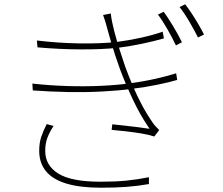

<svg xmlns="http://www.w3.org/2000/svg" viewBox="-20 -840 1040 896"><path d="M744 -785Q761 -762 786 -721Q811 -680 829 -643L801 -628Q786 -660 762.5 -701.5Q739 -743 717 -772ZM844 -820Q856 -805 872 -781Q888 -757 904 -730Q920 -703 932 -679L904 -665Q888 -697 864.5 -737.5Q841 -778 818 -807ZM152 -651Q251 -639 350 -637.5Q449 -636 523 -644Q578 -651 635.5 -663.5Q693 -676 739 -692L745 -661Q701 -648 643.5 -636Q586 -624 531 -617Q456 -609 356 -609.5Q256 -610 155 -619ZM131 -450Q212 -441 294.5 -438.5Q377 -436 452.5 -439.5Q528 -443 584 -451Q646 -459 706 -472.5Q766 -486 802 -498L807 -467Q770 -456 714 -444.5Q658 -433 593 -425Q533 -417 457 -413Q381 -409 298 -410.5Q215 -412 133 -418ZM481 -705Q477 -722 471.5 -739.5Q466 -757 461 -770L497 -777Q501 -741 513 -695Q525 -649 539.5 -604Q554 -559 565 -527Q581 -484 599.5 -440Q618 -396 641 -352.5Q664 -309 693 -267Q699 -258 707 -249.5Q715 -241 723 -233L700 -203Q672 -212 638 -217.5Q604 -223 569 -227Q534 -231 501 -234L504 -260Q553 -255 603 -249Q653 -243 678 -239Q635 -301 600 -375.5Q565 -450 540 -517Q528 -550 517 -583.5Q506 -617 497 -648.5Q488 -680 481 -705ZM230 -252Q212 -225 201.5 -198Q191 -171 191 -136Q191 -68 252 -30Q313 8 449 8Q518 8 569 3Q620 -2 675 -13V19Q623 28 570.5 32Q518 36 451 36Q355 36 291 17Q227 -2 195 -40.5Q163 -79 163 -136Q163 -173 172.5 -201.5Q182 -230 198 -261Z"/></svg>

Font: Noto Sans SC Thin
Style: Regular
Weight: 100
Designer: Ryoko NISHIZUKA 西塚涼子 (kana, bopomofo & ideographs); Paul D. Hunt (Latin, Greek & Cyrillic); Sandoll Communications 산돌커뮤니
Foundry: Adobe
Version: Version 2.004-H2;hotconv 1.0.118;makeotfexe 2.5.65603